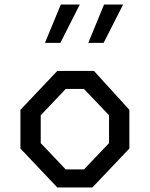

<svg xmlns="http://www.w3.org/2000/svg" viewBox="-20 -826 660 846"><path d="M369 -637H436.5L522.5 -806H438.5ZM178 -637H246L331.5 -806H248ZM232.5 0H387L550 -171.5V-342L394 -513.5H232.5L70 -342V-171.5ZM269.5 -79.5 159.5 -195.5V-318L269.5 -434H350L460.5 -318V-195.5L350 -79.5Z"/></svg>

Font: FontWithASyntaxHighlighterNightOwl
Style: Regular
Weight: 400
Designer: Riley Cran & the Lettermatic Team
Foundry: Lettermatic
Version: Version 1.000 (FontWithASyntaxHighlighterNightOwl)